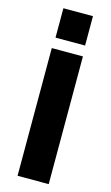

<svg xmlns="http://www.w3.org/2000/svg" viewBox="-143 -1010 615 1060"><g transform="rotate(15 164.5 -479.5)"><path d="M75 0V-730H253V0ZM80 -791V-959H249V-791Z"/></g></svg>

Font: M PLUS 1 ExtraBold
Style: Regular
Weight: 800
Designer: Coji Morishita
Foundry: UNDERFOREST DESIGN
Version: Version 1.001